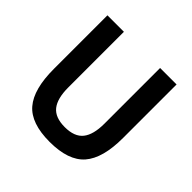

<svg xmlns="http://www.w3.org/2000/svg" viewBox="-178 -866 1046 1046"><g transform="rotate(45 344.5 -343.0)"><path d="M342.8 12.2Q199.2 12.2 138.7 -58.6Q78.1 -129.4 78.1 -286.1V-698.2H205.1V-269Q205.1 -184.6 237.5 -143.8Q270 -103 344.2 -103Q418.9 -103 451.4 -143.8Q483.9 -184.6 483.9 -269V-698.2H610.8V-286.1Q610.8 -129.9 549.1 -58.8Q487.3 12.2 342.8 12.2Z"/></g></svg>

Font: Anuphan SemiBold
Style: Bold
Weight: 600
Designer: Mike Abbink, Paul van der Laan, Pieter van Rosmalen, Mint Tantisuwanna
Foundry: Bold Monday; Cadson Demak
Version: Version 3.002;hotconv 1.0.109;makeotfexe 2.5.65596